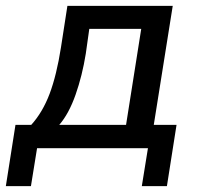

<svg xmlns="http://www.w3.org/2000/svg" viewBox="-53 -508 677 658"><path d="M-33 130 0 -80H54Q93 -123 117 -186.5Q141 -250 156 -346L178 -488H539L474 -80H552L519 130H433L454 0H74L53 130ZM150 -80H379L431 -409H253L241 -324Q229 -249 206 -183.5Q183 -118 150 -80Z"/></svg>

Font: Nunito Sans SemiBold
Style: Italic
Weight: 600
Italic angle: -9°
Designer: Vernon Adams
Foundry: Vernon Adams
Version: Version 3.006; ttfautohint (v1.8.3)